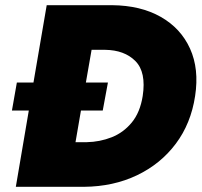

<svg xmlns="http://www.w3.org/2000/svg" viewBox="-20 -720 777 740"><path d="M26 -294H91L41 0H170H242H304Q417 -1 508 -44.5Q599 -88 657.5 -166Q716 -244 732 -350Q748 -454 712.5 -532.5Q677 -611 599.5 -655Q522 -699 412 -700H362H290H160L109 -402H45ZM271 -172 292 -294H376L396 -402H311L333 -528H385Q460 -527 502 -484.5Q544 -442 530 -350Q520 -287 488 -248Q456 -209 410.5 -191Q365 -173 314 -172Z"/></svg>

Font: Jost* 800 Heavy Italic
Style: Italic
Weight: 800
Italic angle: -10°
Version: Version 3.200; ttfautohint (v0.97) -l 8 -r 50 -G 200 -x 14 -